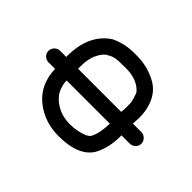

<svg xmlns="http://www.w3.org/2000/svg" viewBox="-194 -916 1137 1137"><g transform="rotate(-45 375.0 -347.0)"><path d="M317 -174V-536Q293 -535 276 -530Q202 -512 164 -428Q147 -386 147 -340Q147 -282 167 -230Q177 -207 191 -199Q239 -175 317 -174ZM458 -173 498 -174Q525 -180 554 -191Q564 -195 579 -213Q617 -261 617 -338L616 -395Q615 -432 603 -455L589 -480Q586 -482 582 -487Q568 -503 535 -518Q535 -520 532.5 -520Q530 -520 528 -522Q494 -533 473.5 -535Q453 -537 414 -537V-176Q430 -173 458 -173ZM365 42Q345 42 331 27.5Q317 13 317 -7V-76H311Q210 -76 139 -116Q50 -172 50 -336Q50 -456 120 -542Q190 -628 317 -633V-687Q317 -707 331 -721.5Q345 -736 365 -736Q385 -736 399.5 -721.5Q414 -707 414 -687V-636H421Q603 -636 682 -516Q715 -448 715 -372V-343Q715 -260 677 -186Q659 -150 627 -124Q563 -75 464 -75L414 -78V-7Q414 13 399.5 27.5Q385 42 365 42Z"/></g></svg>

Font: Bad Comic
Style: Regular
Weight: 400
Designer: GGBotNet
Foundry: f0n7
Version: 0.9